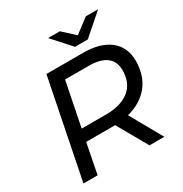

<svg xmlns="http://www.w3.org/2000/svg" viewBox="-200 -1037 1128 1186"><g transform="rotate(-30 363.5 -443.5)"><path d="M52 0 192 -700H453Q576 -700 643.5 -646Q711 -592 711 -495Q711 -407 671.5 -344Q632 -281 558 -247.5Q484 -214 382 -214H153L204 -260L153 0ZM523 0 379 -254H486L629 0ZM202 -249 168 -299H385Q492 -299 551.5 -346.5Q611 -394 611 -486Q611 -549 568 -581Q525 -613 444 -613H234L285 -664ZM429 -757 312 -887H396L516 -777H436L581 -887H669L520 -757Z"/></g></svg>

Font: MOST Montserrat Medium
Style: Italic
Weight: 500
Italic angle: -11.3°
Designer: Julieta Ulanovsky
Foundry: Julieta Ulanovsky
Version: Version 8.000;March 11, 2024;FontCreator 15.0.0.2926 64-bit